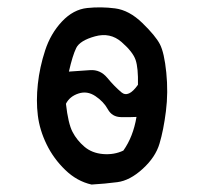

<svg xmlns="http://www.w3.org/2000/svg" viewBox="-20 -497 540 513"><path d="M224.6 -3.9Q185.5 -12.7 154.3 -43Q123 -73.2 104.5 -111.3Q85.9 -149.4 81.1 -188.5Q76.2 -227.5 81.1 -272.5Q85.9 -317.4 100.6 -362.3Q115.2 -407.2 145.5 -439.5Q175.8 -471.7 212.9 -475.6Q250 -479.5 287.6 -474.6Q325.2 -469.7 360.4 -435.5Q395.5 -401.4 407.2 -378.9Q418.9 -356.4 424.3 -303.2Q429.7 -250 423.3 -199.7Q417 -149.4 406.2 -113.3Q395.5 -77.1 361.3 -45.9Q327.1 -14.6 293.5 -10.3Q259.8 -5.9 224.6 -3.9ZM309.6 -94.7Q335.9 -131.8 344.7 -184.6Q327.1 -183.6 303.2 -184.1Q279.3 -184.6 268.1 -205.1Q256.8 -225.6 234.9 -240.2Q212.9 -254.9 189.5 -247.1Q166 -239.3 156.2 -219.7Q162.1 -167 173.8 -144.5Q185.5 -122.1 205.6 -105Q225.6 -87.9 255.4 -85.4Q285.2 -83 309.6 -94.7ZM348.6 -270.5Q349.6 -315.4 342.3 -336.9Q335 -358.4 304.7 -384.8Q274.4 -411.1 233.9 -399.9Q193.4 -388.7 183.6 -368.7Q173.8 -348.6 164.1 -305.7Q193.4 -307.6 220.7 -309.6Q248 -311.5 266.6 -289.1Q285.2 -266.6 304.2 -250.5Q323.2 -234.4 348.6 -270.5Z"/></svg>

Font: NaikaiFont
Style: Regular
Weight: 400
Version: Version 1.67